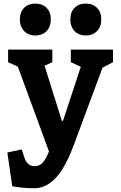

<svg xmlns="http://www.w3.org/2000/svg" viewBox="-20 -814 660 1046"><path d="M46.8 200.8 20 16.8 98.5 -0.1 113.1 45.6Q120.2 66.6 133.8 79Q147.5 91.3 168.9 91.3Q190.6 91.3 206.8 77.5Q222.9 63.8 238 31.5Q253.1 -0.7 270.8 -60.8L256.9 38.8L61.8 -492.9L106.9 -437.2L24.2 -475.2V-543.8H265V-475.2L181.5 -437.2L211.1 -492.9L317 -155.7H323.2L434.3 -492.9L448.4 -437.2L365.8 -475.2V-543.8H595.7V-475.2L523 -437.2L556.2 -492.9L383.5 -28Q353.2 54.3 320.5 106.7Q287.8 159.1 249.2 185.3Q210.7 211.5 164.5 211.5Q135.1 211.5 105.5 208.8Q75.9 206.1 46.8 200.8ZM88.3 -708.4Q88.3 -748.1 111.3 -771.3Q134.3 -794.5 172.4 -794.5Q210.4 -794.5 233.6 -771.3Q256.8 -748.1 256.8 -708.4Q256.8 -668.3 233.6 -644.5Q210.4 -620.7 172.4 -620.7Q147.3 -620.7 128.3 -631.4Q109.2 -642.2 98.8 -662.2Q88.3 -682.2 88.3 -708.4ZM363.2 -708.4Q363.2 -748.1 386.2 -771.3Q409.2 -794.5 447.2 -794.5Q485.2 -794.5 508.5 -771.3Q531.7 -748.1 531.7 -708.4Q531.7 -668.3 508.5 -644.5Q485.2 -620.7 447.2 -620.7Q422.2 -620.7 403.1 -631.4Q384.1 -642.2 373.6 -662.2Q363.2 -682.2 363.2 -708.4Z"/></svg>

Font: Monaspace Xenon Var ExtraLight
Style: Regular
Weight: 200
Designer: Riley Cran and the Lettermatic Team
Version: Version 1.200 (Monaspace Xenon Var)